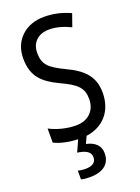

<svg xmlns="http://www.w3.org/2000/svg" viewBox="-177 -798 808 1112"><g transform="rotate(-20 227.0 -242.0)"><path d="M304 138C304 91 272 62 220 51L240 8C346 -6 413 -83 413 -195C413 -293 362 -348 259 -396C166 -441 135 -468 135 -540C135 -602 175 -645 245 -645C289 -645 334 -632 377 -611L404 -688C362 -708 307 -724 244 -724C129 -725 47 -649 48 -538C48 -425 103 -377 199 -331C295 -287 327 -256 327 -187C327 -120 283 -69 204 -69C150 -69 88 -84 42 -109V-22C81 -3 130 8 187 10L155 81C204 88 235 103 235 138C235 168 214 186 169 186C153 186 136 184 123 180V234C135 238 154 240 177 240C258 240 304 204 304 138Z"/></g></svg>

Font: Noto Sans Malayalam Condensed
Style: Regular
Weight: 400
Width: 3
Designer: Jelle Bosma - Monotype Design Team
Foundry: Monotype Imaging Inc.
Version: Version 2.104